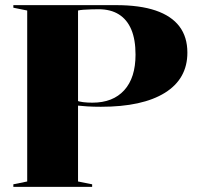

<svg xmlns="http://www.w3.org/2000/svg" viewBox="-20 -728 782 748"><path d="M432 -708Q525 -708 586.5 -687Q648 -666 679 -625Q710 -584 710 -523Q710 -421 622.5 -366.5Q535 -312 373 -312Q344 -312 320 -313.5Q296 -315 278 -317V-336Q299 -328 340 -328Q420 -328 464 -376.5Q508 -425 508 -515Q508 -574 491.5 -613Q475 -652 443 -672Q411 -692 364 -692Q353 -692 336 -691.5Q319 -691 305 -690Q291 -689 284 -687V-21L339 -10V0H32V-10L86 -21V-687L32 -698V-708Z"/></svg>

Font: Kalnia SemiBold
Style: Regular
Weight: 600
Designer: Frida Medrano
Foundry: Frida Medrano
Version: Version 1.105